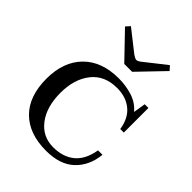

<svg xmlns="http://www.w3.org/2000/svg" viewBox="-204 -802 916 916"><g transform="rotate(45 254.5 -343.5)"><path d="M117 -676 136 -697 244 -612Q260 -601 268 -601Q278 -601 291 -612L399 -697L418 -676L294 -547H241ZM28 -235Q28 -349 92.5 -414.5Q157 -480 272 -480Q320 -480 364 -466Q408 -452 436 -418L446 -480H471V-314H447Q437 -378 397.5 -410Q358 -442 298 -442Q214 -442 168.5 -384.5Q123 -327 123 -234Q123 -140 166.5 -83Q210 -26 282 -26Q348 -26 390 -60.5Q432 -95 444 -167H474Q466 -87 415 -38.5Q364 10 270 10Q155 10 91.5 -53.5Q28 -117 28 -235Z"/></g></svg>

Font: TavirajRegular
Style: Regular
Weight: 400
Designer: Katatrad Team
Foundry: CadsonDemak
Version: Version 1.001